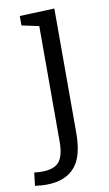

<svg xmlns="http://www.w3.org/2000/svg" viewBox="-129 -575 487 859"><g transform="rotate(-10 115.0 -146.0)"><path d="M9 239Q-3 239 -15 238Q-27 237 -41 235L-34 176Q-24 177 -15 177.5Q-6 178 1 178Q56 178 79 151Q102 124 102 59V-476L113 -463L24 -482V-525L182 -531V33Q182 84 172.5 122.5Q163 161 142 186.5Q121 212 88 225.5Q55 239 9 239Z"/></g></svg>

Font: Pack4
Style: Regular
Weight: 400
Version: Version 2.002